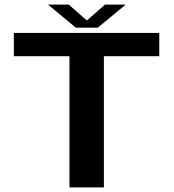

<svg xmlns="http://www.w3.org/2000/svg" viewBox="-20 -819 760 839"><path d="M283.5 0H434V-573.5H676V-675H40.5V-573.5H283.5ZM311.5 -698H407L529.5 -799H439L359.5 -729.5L280.5 -799H189.5Z"/></svg>

Font: Anybody SemiExpanded SemiBold
Style: Regular
Weight: 600
Width: 6
Designer: Tyler Finck
Foundry: Etcetera Type Company
Version: Version 1.113;gftools[0.9.25]